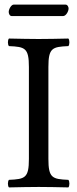

<svg xmlns="http://www.w3.org/2000/svg" viewBox="-20 -815 337 837"><path d="M191 -122V-523C191 -606 208 -611 278 -614C284 -620 284 -641 278 -647C234 -646 187 -645 148 -645C115 -645 66 -646 19 -647C13 -641 13 -620 19 -614C89 -611 106 -606 106 -523V-122C106 -39 89 -34 19 -31C13 -25 13 -4 19 2C64 1 113 0 149 0C185 0 233 1 278 2C284 -4 284 -25 278 -31C208 -34 191 -39 191 -122ZM255 -745C268 -745 279 -766 279 -778C279 -784 275 -795 265 -795H40C29 -795 18 -775 18 -763C18 -756 22 -745 31 -745Z"/></svg>

Font: Libertinus Math
Style: Regular
Weight: 400
Designer: Philipp H. Poll, Khaled Hosny
Foundry: Caleb Maclennan
Version: Version 7.050;RELEASE